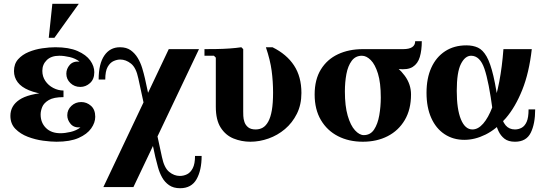

<svg xmlns="http://www.w3.org/2000/svg" viewBox="-20 -740 2873 1016"><path d="M35 -127Q35 -180 82.5 -212Q130 -244 236 -251L232 -239Q173 -246 133 -262.5Q93 -279 73.5 -305Q54 -331 54 -364Q54 -402 76 -426.5Q98 -451 132 -465Q166 -479 204 -484.5Q242 -490 273 -490Q345 -490 390.5 -470Q436 -450 457.5 -420Q479 -390 479 -358Q479 -321 456.5 -300.5Q434 -280 405 -280Q374 -280 352.5 -300.5Q331 -321 331 -350Q331 -376 349 -396.5Q367 -417 401 -414Q379 -431 349 -438Q319 -445 294 -445Q251 -445 227.5 -422Q204 -399 204 -365Q204 -335 220 -311.5Q236 -288 262 -274.5Q288 -261 316 -261V-226Q264 -226 238 -210.5Q212 -195 203.5 -174Q195 -153 195 -134Q195 -91 223 -63Q251 -35 300 -35Q324 -35 354 -42Q384 -49 406 -66Q372 -63 354 -84Q336 -105 336 -130Q336 -159 357.5 -179.5Q379 -200 410 -200Q439 -200 461.5 -180Q484 -160 484 -122Q484 -91 462.5 -60.5Q441 -30 396 -10Q351 10 279 10Q249 10 208 4.5Q167 -1 127.5 -16Q88 -31 61.5 -58Q35 -85 35 -127ZM238 -540 257 -720H397L268 -540Z M1012 85H1047Q1047 161 1020 208.5Q993 256 933 256Q898 256 874.9 240Q851.8 224 837.9 199Q824 174 816 145Q808 116 802 91L712 -325Q700.3 -382 673.1 -403.5Q646 -425 616 -425Q600 -425 581.5 -417Q563 -409 550 -386.5Q537 -364 537 -319H502Q502 -402 532 -446Q562 -490 615 -490Q649.4 -490 671.7 -474Q694 -458 709 -433Q723.9 -408 732.5 -379.5Q741 -351 747 -325L837 91Q848.8 148 875.2 169.5Q901.5 191 931.6 191Q952 191 970.1 182Q988.2 173 1000.1 150Q1012 127 1012 85ZM873 -480H1033L686 250H527Z M1305 10Q1258 10 1216 -7Q1174 -24 1148 -64.5Q1122 -105 1122 -175V-435L1112 -445H1062V-480Q1088 -480 1124 -480.5Q1160 -481 1195.5 -483.5Q1231 -486 1257 -490L1267 -480V-149Q1267 -142 1267.5 -126.5Q1268 -111 1273.5 -94.5Q1279 -78 1293 -66.5Q1307 -55 1333 -55Q1354 -55 1370.5 -64.5Q1387 -74 1399.5 -96.5Q1412 -119 1418.5 -156.5Q1425 -194 1425 -250Q1425 -309 1417.5 -365.5Q1410 -422 1387 -490H1422Q1497 -453 1536 -393.5Q1575 -334 1575 -248Q1575 -186 1551 -138Q1527 -90 1488 -57Q1449 -24 1401 -7Q1353 10 1305 10Z M1900 -480H2113Q2177 -480 2177 -522H2212Q2212 -474 2201.5 -438.5Q2191 -403 2164 -386Q2137 -369 2087 -375L2012 -385ZM1805 -256Q1805 -179 1820 -127.5Q1835 -76 1858.5 -50.5Q1882 -25 1905 -25L1900 10Q1826 10 1768.5 -19.5Q1711 -49 1678 -105Q1645 -161 1645 -240Q1645 -319 1678 -372.5Q1711 -426 1768.5 -453Q1826 -480 1900 -480L1895 -445Q1861 -445 1841 -418Q1821 -391 1813 -348Q1805 -305 1805 -256ZM1995 -224Q1995 -302 1980 -350.5Q1965 -399 1942 -422Q1919 -445 1895 -445L1900 -480Q1974 -455 2031.5 -419.5Q2089 -384 2122 -339Q2155 -294 2155 -240Q2155 -161 2122 -105Q2089 -49 2031.5 -19.5Q1974 10 1900 10L1905 -25Q1940 -25 1959.5 -54.5Q1979 -84 1987 -130Q1995 -176 1995 -224Z M2437 0Q2378 0 2332.5 -30Q2287 -60 2262 -116Q2237 -172 2237 -249Q2237 -326 2262.5 -382Q2288 -438 2335.5 -469Q2383 -500 2448 -500Q2483 -500 2509 -488Q2535 -476 2555 -441Q2575 -406 2591 -337.5Q2607 -269 2622 -155H2587Q2567 -307 2543.5 -376Q2520 -445 2473 -445Q2441 -445 2419 -401.5Q2397 -358 2397 -259Q2397 -162 2419 -108.5Q2441 -55 2480 -55Q2510 -55 2537 -86Q2564 -117 2585.5 -173.5Q2607 -230 2622 -308Q2637 -386 2644 -480H2794Q2780 -355 2743.5 -264Q2707 -173 2656.5 -114.5Q2606 -56 2549.5 -28Q2493 0 2437 0ZM2705 10Q2670 10 2649.5 -6Q2629 -22 2617.5 -47Q2606 -72 2600 -101Q2594 -130 2587 -155H2622Q2637 -99 2655.5 -77Q2674 -55 2705 -55Q2724 -55 2740.5 -64Q2757 -73 2767 -95.5Q2777 -118 2777 -161H2812Q2812 -85 2788.5 -37.5Q2765 10 2705 10Z"/></svg>

Font: Brygada 1918
Style: Regular
Weight: 400
Designer: Mateusz Machalski | Borys Kosmynka | Przemek Hoffer
Foundry: NIEPODLEGLA 2018
Version: Version 3.006